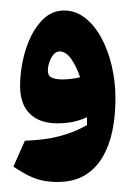

<svg xmlns="http://www.w3.org/2000/svg" viewBox="-20 -1071 249 371"><path d="M91.4 -719.4Q76.8 -719.4 64.1 -721.8Q51.4 -724.1 37.6 -730.6Q23.8 -737 5.9 -749.1L28.1 -799.1Q66.2 -800.3 94.5 -807.7Q122.9 -815.1 148.1 -829.2Q148.1 -832.9 148.1 -836.7Q148.1 -840.5 147.9 -844.6Q137.1 -839.2 122.7 -835.9Q108.2 -832.7 90.2 -832.7Q56.6 -832.7 37.7 -851.2Q18.8 -869.6 18.8 -905.2Q18.8 -928.6 24.1 -954.1Q29.5 -979.6 40.2 -1001.5Q51 -1023.4 66.9 -1037Q82.8 -1050.7 103.9 -1050.7Q126 -1050.7 144.2 -1036.5Q162.5 -1022.4 175.7 -998.2Q188.9 -973.9 196 -943.5Q203.1 -913 203.1 -880.2Q203.1 -847.6 197.2 -818.5Q191.2 -789.4 178 -767.1Q164.9 -744.8 143.5 -732.1Q122.1 -719.4 91.4 -719.4ZM134.8 -921.6Q127.5 -943.1 117.5 -957.3Q107.4 -971.6 94.9 -971.6Q88.3 -971.6 83.2 -965.4Q78.1 -959.3 75.3 -950.7Q72.5 -942.1 72.5 -934.9Q72.5 -923.9 80.7 -920.7Q88.9 -917.5 100.2 -917.5Q109 -917.5 118.2 -918.7Q127.4 -919.8 134.8 -921.6Z"/></svg>

Font: Pinar-FD Black
Style: Regular
Weight: 900
Designer: Amin Abedi
Version: Version 3.000